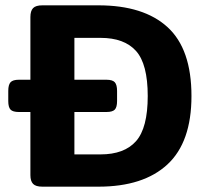

<svg xmlns="http://www.w3.org/2000/svg" viewBox="-20 -700 769 720"><path d="M94 -43V-280H51Q28 -280 19.5 -289Q11 -298 11 -321V-359Q11 -382 19.5 -391.5Q28 -401 51 -401H94V-636Q94 -659 104 -669.5Q114 -680 139 -680H349Q519 -680 608.5 -598Q698 -516 698 -340Q698 -167 608 -83.5Q518 0 349 0H139Q114 0 104 -10.5Q94 -21 94 -43ZM357 -121Q446 -121 490 -170.5Q534 -220 534 -340Q534 -460 490 -509Q446 -558 357 -558H259V-401H379Q402 -401 410.5 -391.5Q419 -382 419 -359V-321Q419 -298 410.5 -289Q402 -280 379 -280H259V-121Z"/></svg>

Font: Mitr Medium
Style: Regular
Weight: 500
Designer: Thanarat Vachiruckul
Foundry: Cadson Demak
Version: Version 1.003